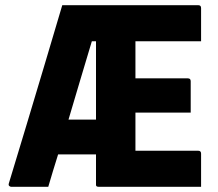

<svg xmlns="http://www.w3.org/2000/svg" viewBox="-20 -720 840 740"><path d="M166 0H23Q20 0 16 -3Q12 -6 14 -13Q48 -124 83 -241Q118 -358 153 -474.5Q188 -591 220 -700H744Q755 -700 755 -689V-561H502V-418H704Q715 -418 715 -407V-286H502V-139H744Q755 -139 755 -128V0H361Q350 0 350 -7V-125H204Q194 -93 184.5 -62Q175 -31 166 0ZM334 -561Q311 -485 288.5 -409Q266 -333 244 -259H350V-561Z"/></svg>

Font: Recursive Sn Lnr St XBd
Style: Regular
Weight: 800
Version: Version 1.079;hotconv 1.0.112;makeotfexe 2.5.65598; ttfautoh